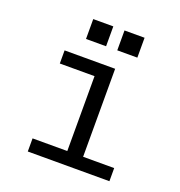

<svg xmlns="http://www.w3.org/2000/svg" viewBox="-129 -825 877 935"><g transform="rotate(20 309.0 -357.5)"><path d="M379 -524V-68H540V0H117V-68H297V-456H117V-524ZM196 -715H300V-612H196ZM358 -715H462V-612H358Z"/></g></svg>

Font: Fragment Mono
Style: Regular
Weight: 400
Monospace: yes
Designer: Wei Huang based on Nimbus Sans by URW Studio, based on Helvetica by Max Miedinger.
Foundry: Wei Huang
Version: Version 1.021; ttfautohint (v1.8.4.7-5d5b)